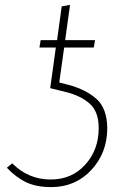

<svg xmlns="http://www.w3.org/2000/svg" viewBox="-20 -760 533 784"><path d="M258 -414Q330 -395 373.5 -356.5Q417 -318 418 -237Q418 -136 353 -66Q288 4 189 4Q129 4 87.5 -15.5Q46 -35 8 -75L30 -93Q96 -27 187 -27Q273 -27 328 -87.5Q383 -148 383 -237Q383 -304 346.5 -336.5Q310 -369 250 -384L185 -400L208 -566H141L146 -596H213L232 -734L266 -740L246 -596H368L363 -566H242L222 -423Z"/></svg>

Font: Fira Sans UltraLight
Style: Italic
Weight: 200
Italic angle: -8°
Designer: Carrois Corporate & Edenspiekermann AG
Foundry: Carrois Corporate GbR & Edenspiekermann AG
Version: Version 4.203;PS 004.203;hotconv 1.0.88;makeotf.lib2.5.64775